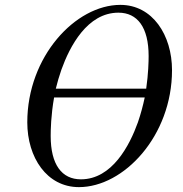

<svg xmlns="http://www.w3.org/2000/svg" viewBox="-20 -750 750 788"><path d="M92 -248C92 -104 172 18 304 18C488 18 686 -192 686 -462C686 -606 606 -730 474 -730C290 -730 92 -518 92 -248ZM188 -192C188 -215 189 -277 202 -350H574C567 -317 558 -283 546 -248C512 -153 440 -14 312 -14C234 -14 188 -74 188 -192ZM209 -386C215 -411 223 -438 232 -464C266 -559 338 -698 466 -698C544 -698 590 -638 590 -520C590 -499 589 -448 580 -386Z"/></svg>

Font: Old Standard
Style: Italic
Weight: 400
Italic angle: -15.2°
Designer: Alexey Kryukov <alexios@thessalonica.org.ru>
Version: Version 2.0